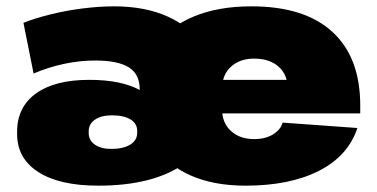

<svg xmlns="http://www.w3.org/2000/svg" viewBox="-20 -573 1191 606"><path d="M290 13Q168 13 101 -30Q34 -73 34 -150V-157Q34 -235 93.5 -278Q153 -321 262 -321Q312 -321 351.5 -313Q391 -305 421 -289V-291Q421 -339 386.5 -360.5Q352 -382 280 -382Q232 -382 182.5 -371.5Q133 -361 86 -341L54 -501Q92 -516 141 -528Q190 -540 242 -546.5Q294 -553 340 -553Q439 -553 511 -520Q583 -487 622 -426.5Q661 -366 661 -283V-256Q661 -128 563.5 -57.5Q466 13 290 13ZM331 -103Q369 -103 391 -116.5Q413 -130 413 -154V-160Q413 -183 392 -196Q371 -209 333 -209Q300 -209 280 -195.5Q260 -182 260 -159V-153Q260 -130 279.5 -116.5Q299 -103 331 -103ZM755 13Q654 13 581 -19.5Q508 -52 469 -112.5Q430 -173 430 -257V-283Q430 -367 471.5 -427.5Q513 -488 590.5 -520.5Q668 -553 774 -553Q941 -553 1029 -472.5Q1117 -392 1117 -240V-215H636V-321H920L888 -281V-293Q888 -337 859.5 -362.5Q831 -388 782 -388Q737 -388 709 -362.5Q681 -337 681 -293V-228Q681 -185 709 -159.5Q737 -134 782 -134Q818 -134 842 -149Q866 -164 872 -186L1108 -169Q1079 -81 987 -34Q895 13 755 13Z"/></svg>

Font: Pathway Extreme 8pt Thin 12pt Black
Style: Regular
Weight: 900
Version: Version 1.001;gftools[0.9.26]